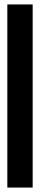

<svg xmlns="http://www.w3.org/2000/svg" viewBox="-20 -731 183 864"><path d="M13 113H127V-711H13Z"/></svg>

Font: Anybody ExtraCondensed
Style: Bold
Weight: 700
Width: 2
Version: Version 1.113;gftools[0.9.25]